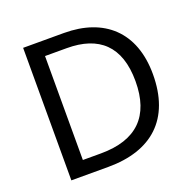

<svg xmlns="http://www.w3.org/2000/svg" viewBox="-126 -843 981 972"><g transform="rotate(-20 365.0 -357.0)"><path d="M669 -364C669 -593 532 -714 317 -714H97V0H296C531 0 669 -123 669 -364ZM574 -361C574 -173 477 -77 284 -77H187V-637H304C476 -637 574 -551 574 -361Z"/></g></svg>

Font: Noto Sans Arabic UI
Style: Regular
Weight: 400
Designer: Monotype Design Team, Nadine Chahine and Nizar Qandah
Foundry: Monotype Imaging Inc.
Version: Version 2.010